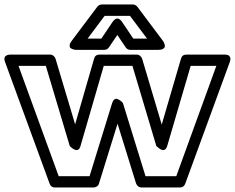

<svg xmlns="http://www.w3.org/2000/svg" viewBox="-82 -806 1042 851"><path d="M-59.1 -529.8Q-59.6 -531.2 -60.5 -533.4Q-61.5 -535.6 -62.3 -541.5Q-63 -547.4 -61.3 -552Q-59.6 -556.6 -53.2 -560.3Q-46.9 -564 -36.1 -564H140.1Q148.4 -564 155 -558.6Q161.6 -553.2 164.1 -545.9L251 -254.9L335 -545.9Q339.8 -564 358.9 -564H523.9Q532.2 -564 538.8 -558.6Q545.4 -553.2 547.9 -545.9L634.8 -253.9L720.2 -545.9Q725.1 -564 744.1 -564H913.1Q913.1 -563.5 915 -564Q917 -564.5 919.9 -563.7Q922.9 -563 926.5 -562.3Q930.2 -561.5 933.1 -558.8Q936 -556.2 937.7 -552.7Q939.5 -549.3 939.2 -543.5Q939 -537.6 936 -529.8L738.8 8.8Q732.4 24.9 715.8 24.9H544.9Q536.6 24.9 530 19.5Q523.4 14.2 521 6.8L439 -257.8L356.9 6.8Q355 15.1 347.9 20Q340.8 24.9 333 24.9H161.1Q144.5 24.9 138.2 8.8ZM0 -514.2 178.2 -24.9H314.9L415 -349.1Q418.9 -360.8 425 -365.2Q431.2 -369.6 437.5 -367.4Q443.8 -365.2 449.7 -361.3Q455.6 -357.4 459 -353.5L462.9 -349.1L563 -24.9H699.2L877 -514.2H763.2L659.2 -159.2Q655.8 -147.5 649.4 -143.3Q643.1 -139.2 636.7 -141.4Q630.4 -143.6 624.5 -147.5Q618.7 -151.4 614.7 -155.3L610.8 -159.2L504.9 -514.2H377.9L274.9 -159.2Q271.5 -147.5 265.4 -143.3Q259.3 -139.2 252.7 -141.4Q246.1 -143.6 240.2 -147.5Q234.4 -151.4 230.5 -155.3L227.1 -159.2L121.1 -514.2ZM235.8 -625 349.1 -775.9Q357.4 -786.1 369.1 -786.1H506.8Q518.6 -786.1 526.9 -775.9L640.1 -625Q641.1 -623.5 642.8 -620.8Q644.5 -618.2 647 -611.1Q649.4 -604 648.4 -598.9Q647.5 -593.8 640.6 -589.4Q633.8 -585 620.1 -585H496.1Q482.4 -585 475.1 -596.2L438 -650.9L400.9 -596.2Q393.1 -585 379.9 -585H255.9Q253.9 -585 250.7 -585.2Q247.6 -585.4 240.5 -587.9Q233.4 -590.3 229.7 -594Q226.1 -597.7 226.8 -606Q227.5 -614.3 235.8 -625ZM306.2 -634.8H367.2L417 -709Q423.3 -718.3 430.2 -721.7Q437 -725.1 441.9 -723.4Q446.8 -721.7 450.7 -718.5Q454.6 -715.3 457 -711.9L459 -709L508.8 -634.8H569.8L494.1 -735.8H381.8Z"/></svg>

Font: Trueno Bold Outline
Style: Regular
Weight: 700
Width: 6
Designer: Julieta Ulanovsky
Foundry: Julieta Ulanovsky
Version: Version 3.001b | FøM Fix